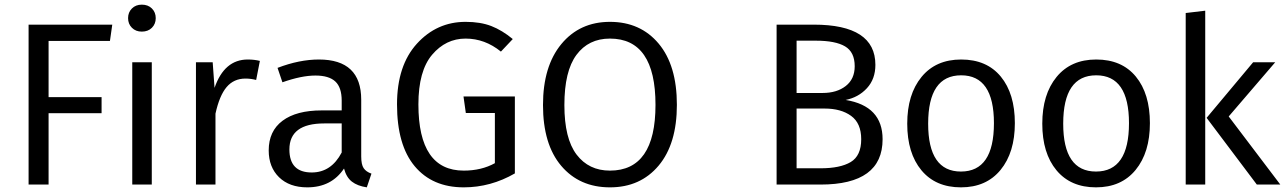

<svg xmlns="http://www.w3.org/2000/svg" viewBox="-20 -794 5530 826"><path d="M103 0V-688H463L453 -618H189V-376H417V-307H189V0Z M590 -774Q617 -774 633.5 -757.5Q650 -741 650 -716Q650 -691 633.5 -674.5Q617 -658 590 -658Q564 -658 547.5 -674.5Q531 -691 531 -716Q531 -741 547.5 -757.5Q564 -774 590 -774ZM633 -526V0H549V-526Z M1046 -538Q1074 -538 1098 -532L1082 -450Q1059 -456 1036 -456Q986 -456 955 -419.5Q924 -383 907 -305V0H823V-526H895L903 -416Q945 -538 1046 -538Z M1534 -121Q1534 -86 1544.5 -70.5Q1555 -55 1578 -47L1558 12Q1518 6 1494 -12.5Q1470 -31 1460 -69Q1406 12 1302 12Q1225 12 1180.5 -31.5Q1136 -75 1136 -147Q1136 -230 1195.5 -274.5Q1255 -319 1364 -319H1450V-361Q1450 -418 1422.5 -443.5Q1395 -469 1337 -469Q1277 -469 1195 -440L1174 -502Q1268 -538 1352 -538Q1534 -538 1534 -365ZM1321 -52Q1405 -52 1450 -138V-263H1375Q1225 -263 1225 -151Q1225 -52 1321 -52Z M1983 -700Q2047 -700 2093.5 -682Q2140 -664 2186 -626L2135 -572Q2066 -628 1983 -628Q1898 -628 1839 -558.5Q1780 -489 1780 -345Q1780 -60 1975 -60Q2051 -60 2109 -92V-308H1984L1974 -379H2195V-48Q2091 12 1975 12Q1840 12 1764 -79Q1688 -170 1688 -345Q1688 -512 1773.5 -606Q1859 -700 1983 -700Z M2604 -700Q2735 -700 2813.5 -606.5Q2892 -513 2892 -343Q2892 -175 2813.5 -81.5Q2735 12 2604 12Q2473 12 2394.5 -80.5Q2316 -173 2316 -342Q2316 -509 2395 -604.5Q2474 -700 2604 -700ZM2604 -628Q2512 -628 2460 -558Q2408 -488 2408 -342Q2408 -198 2460.5 -129Q2513 -60 2604 -60Q2800 -60 2800 -343Q2800 -628 2604 -628Z M3618 -364Q3777 -338 3777 -195Q3777 0 3510 0H3321V-688H3481Q3746 -688 3746 -515Q3746 -454 3709.5 -414.5Q3673 -375 3618 -364ZM3490 -619H3407V-394H3519Q3580 -394 3618.5 -424Q3657 -454 3657 -509Q3657 -570 3615.5 -594.5Q3574 -619 3490 -619ZM3510 -70Q3595 -70 3640 -97Q3685 -124 3685 -195Q3685 -264 3641.5 -295.5Q3598 -327 3528 -327H3407V-70Z M4115 -538Q4225 -538 4285.5 -464.5Q4346 -391 4346 -264Q4346 -138 4284.5 -63Q4223 12 4114 12Q4005 12 3944 -61.5Q3883 -135 3883 -262Q3883 -388 3944.5 -463Q4006 -538 4115 -538ZM4115 -470Q3973 -470 3973 -262Q3973 -56 4114 -56Q4256 -56 4256 -264Q4256 -470 4115 -470Z M4696 -538Q4806 -538 4866.5 -464.5Q4927 -391 4927 -264Q4927 -138 4865.5 -63Q4804 12 4695 12Q4586 12 4525 -61.5Q4464 -135 4464 -262Q4464 -388 4525.5 -463Q4587 -538 4696 -538ZM4696 -470Q4554 -470 4554 -262Q4554 -56 4695 -56Q4837 -56 4837 -264Q4837 -470 4696 -470Z M5165 -748V0H5081V-738ZM5466 -526 5266 -293 5488 0H5387L5171 -287L5371 -526Z"/></svg>

Font: FiraGO Book
Style: Regular
Weight: 350
Designer: bBox Type
Foundry: bBox Type GmbH
Version: Version 1.001;PS 001.001;hotconv 1.0.88;makeotf.lib2.5.64775